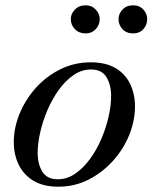

<svg xmlns="http://www.w3.org/2000/svg" viewBox="-20 -690 575 724"><path d="M200 14Q143 14 106 -8.5Q69 -31 50.5 -69Q32 -107 32 -154Q32 -208 54 -261.5Q76 -315 115.5 -359Q155 -403 208 -429Q261 -455 322 -455Q379 -455 416 -433Q453 -411 471 -373Q489 -335 489 -289Q489 -235 467.5 -181.5Q446 -128 406.5 -84Q367 -40 314.5 -13Q262 14 200 14ZM198 -14Q233 -14 263.5 -35Q294 -56 319 -90Q344 -124 362 -166Q380 -208 389.5 -250Q399 -292 399 -328Q399 -370 381.5 -399Q364 -428 323 -428Q288 -428 257.5 -407Q227 -386 202 -351.5Q177 -317 159 -275Q141 -233 131.5 -190.5Q122 -148 122 -113Q122 -72 139.5 -43Q157 -14 198 -14ZM303 -564Q278 -564 262.5 -580Q247 -596 247 -618Q247 -638 262.5 -654Q278 -670 303 -670Q326 -670 341 -654Q356 -638 356 -618Q356 -596 341 -580Q326 -564 303 -564ZM482 -564Q457 -564 442 -580Q427 -596 427 -618Q427 -638 442 -654Q457 -670 482 -670Q506 -670 520.5 -654Q535 -638 535 -618Q535 -596 520.5 -580Q506 -564 482 -564Z"/></svg>

Font: Baskervville Medium
Style: Italic
Weight: 500
Italic angle: -18°
Version: Version 1.100